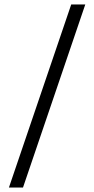

<svg xmlns="http://www.w3.org/2000/svg" viewBox="-20 -780 422 860"><path d="M83 60 362 -760H299L20 60Z"/></svg>

Font: Abel
Style: Regular
Weight: 400
Designer: Matthew Desmond
Foundry: Matthew Desmond
Version: Version 1.002